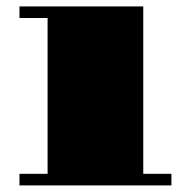

<svg xmlns="http://www.w3.org/2000/svg" viewBox="-20 -563 566 583"><path d="M39.1 -35.2H124.5V-508.3H39.1V-543.5H415V-35.2H500.5V0H39.1Z"/></svg>

Font: GravitasOne
Style: Regular
Weight: 400
Designer: Riccardo De Franceschi
Foundry: Sorkin Type Co.
Version: Version 1.001